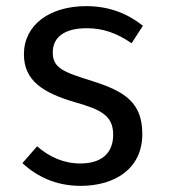

<svg xmlns="http://www.w3.org/2000/svg" viewBox="-20 -594 551 626"><path d="M53 -62C99 -20 160 12 243 12C352 12 444 -42 444 -157C444 -259 388 -296 280 -330C187 -359 152 -372 152 -423C152 -475 193 -502 263 -502C314 -502 360 -487 409 -453L446 -510C397 -549 337 -574 261 -574C142 -574 58 -513 58 -417C58 -331 120 -291 227 -260C307 -237 349 -218 349 -155C349 -92 308 -61 242 -61C187 -61 140 -83 101 -117Z"/></svg>

Font: FiraGO Unicode
Style: Regular
Weight: 400
Designer: bBox Type
Foundry: bBox Type GmbH
Version: Version 1.001;PS 001.001;hotconv 1.0.88;makeotf.lib2.5.64775